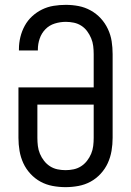

<svg xmlns="http://www.w3.org/2000/svg" viewBox="-20 -763 540 791"><path d="M250 8Q223 8 196.5 3Q170 -2 147 -14.5Q124 -27 105.5 -47Q87 -67 76 -91Q65 -115 60.5 -141.5Q56 -168 56 -195V-403H366V-540Q366 -557 364 -573.5Q362 -590 355.5 -605.5Q349 -621 339 -634.5Q329 -648 315 -657Q301 -666 284.5 -669.5Q268 -673 251 -673Q228 -673 205.5 -666Q183 -659 167 -642.5Q151 -626 143.5 -604Q136 -582 136 -559V-555H58V-561Q58 -586 64 -610.5Q70 -635 82 -657Q94 -679 112.5 -696Q131 -713 153.5 -724Q176 -735 201 -739Q226 -743 251 -743Q278 -743 304 -738Q330 -733 353.5 -720Q377 -707 395 -687.5Q413 -668 424.5 -643.5Q436 -619 440 -593Q444 -567 444 -540V-195Q444 -168 439.5 -141.5Q435 -115 424 -91Q413 -67 394.5 -47Q376 -27 353 -14.5Q330 -2 303.5 3Q277 8 250 8ZM250 -62Q267 -62 283.5 -65.5Q300 -69 314 -78Q328 -87 338.5 -100.5Q349 -114 355.5 -129.5Q362 -145 364 -161.5Q366 -178 366 -195V-332H134V-195Q134 -178 136 -161.5Q138 -145 144.5 -129.5Q151 -114 161.5 -100.5Q172 -87 186 -78Q200 -69 216.5 -65.5Q233 -62 250 -62Z"/></svg>

Font: Iosevka Fixed
Style: Regular
Weight: 400
Monospace: yes
Designer: Belleve Invis
Foundry: Belleve Invis
Version: Version 33.2.4